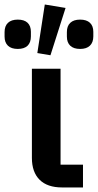

<svg xmlns="http://www.w3.org/2000/svg" viewBox="-66 -824 430 844"><path d="M155.8 -581.1 98.1 -590.8 130.9 -804.2 222.2 -789.1ZM-45.9 -663.1V-683.1Q-45.9 -709.5 -31 -723.6Q-16.1 -737.8 12.2 -737.8Q40.5 -737.8 55.2 -723.9Q69.8 -710 69.8 -684.1V-664.1Q69.8 -637.2 55.2 -623Q40.5 -608.9 12.2 -608.9Q-16.1 -608.9 -31 -623Q-45.9 -637.2 -45.9 -663.1ZM228 -663.1V-683.1Q228 -709.5 242.9 -723.6Q257.8 -737.8 286.1 -737.8Q314.5 -737.8 329.3 -723.9Q344.2 -710 344.2 -684.1V-664.1Q344.2 -637.7 329.3 -623.3Q314.5 -608.9 286.1 -608.9Q257.8 -608.9 242.9 -623Q228 -637.2 228 -663.1ZM207 0Q142.1 0 108.2 -33.7Q74.2 -67.4 74.2 -129.9V-522H200.2V-100.1H298.8V0Z"/></svg>

Font: Anuphan SemiBold
Style: Bold
Weight: 600
Designer: Mike Abbink, Paul van der Laan, Pieter van Rosmalen, Mint Tantisuwanna
Foundry: Bold Monday; Cadson Demak
Version: Version 3.002;hotconv 1.0.109;makeotfexe 2.5.65596